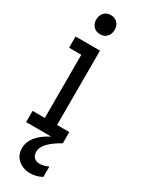

<svg xmlns="http://www.w3.org/2000/svg" viewBox="-248 -776 805 1046"><g transform="rotate(30 154.0 -252.5)"><path d="M0 -70.5H76.9V-467.9H0V-538.5H153.8V-70.5H230.8V0H0ZM51.3 -673.1Q51.3 -702.6 67.3 -719.2Q83.3 -735.9 109 -735.9Q134.6 -735.9 150.6 -719.2Q166.7 -702.6 166.7 -676.9Q166.7 -648.7 150.6 -632.1Q134.6 -615.4 109 -615.4Q83.3 -615.4 67.3 -632.1Q51.3 -648.7 51.3 -673.1ZM230.8 0Q128.2 57.7 128.2 110.3Q128.2 135.9 141.7 148.1Q155.1 160.3 175.6 160.3Q202.6 160.3 230.8 146.2V211.5Q197.4 230.8 157.7 230.8Q114.1 230.8 82.7 205.1Q51.3 179.5 51.3 133.3Q51.3 56.4 153.8 2.6V-12.8H230.8Z"/></g></svg>

Font: Slabo 13px
Style: Regular
Weight: 400
Designer: John Hudson
Foundry: Tiro Typeworks Ltd.
Version: Version 1.02 Build 005a